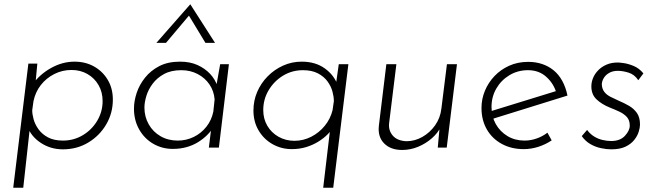

<svg xmlns="http://www.w3.org/2000/svg" viewBox="-20 -692 3084 900"><path d="M275 8Q217 8 171 -22.5Q125 -53 109 -99L122 -111L89 188H42L113 -394H155L143 -266L132 -295Q164 -342 218 -372.5Q272 -403 329 -403Q381 -403 421.5 -380Q462 -357 485.5 -317Q509 -277 509 -225Q509 -162 478 -109Q447 -56 394 -24Q341 8 275 8ZM275 -33Q326 -33 368.5 -58.5Q411 -84 436 -126.5Q461 -169 461 -218Q461 -260 442 -293Q423 -326 390 -345Q357 -364 315 -364Q272 -364 234.5 -345Q197 -326 171.5 -293.5Q146 -261 137 -218L131 -175Q131 -157 137.5 -133Q144 -109 160.5 -86Q177 -63 205 -48Q233 -33 275 -33Z M790 6Q740 6 698.5 -18Q657 -42 632.5 -85Q608 -128 608 -183Q608 -218 620.5 -256Q633 -294 659.5 -327.5Q686 -361 726.5 -382Q767 -403 824 -403Q870 -403 905 -387.5Q940 -372 964.5 -346Q989 -320 1000 -286L991 -272L1012 -391H1053L1006 0H959L973 -114L980 -96Q970 -78 951.5 -59.5Q933 -41 909 -26Q885 -11 855 -2.5Q825 6 790 6ZM813 -33Q853 -33 888 -50Q923 -67 947.5 -98Q972 -129 980 -169L986 -226Q983 -265 962 -296Q941 -327 906.5 -345Q872 -363 830 -363Q782 -363 749 -345Q716 -327 695.5 -299.5Q675 -272 666 -242Q657 -212 657 -188Q657 -145 677 -109.5Q697 -74 732.5 -53.5Q768 -33 813 -33ZM943 -491 860 -628 876 -631 758 -491H713L872 -672L988 -491Z M1348 7Q1299 7 1258 -16Q1217 -39 1192.5 -80Q1168 -121 1168 -174Q1168 -220 1185.5 -261Q1203 -302 1234.5 -334Q1266 -366 1307 -384.5Q1348 -403 1394 -403Q1459 -403 1503 -371Q1547 -339 1563 -292L1551 -271L1568 -391H1613L1542 188H1495L1531 -116L1547 -103Q1536 -83 1517 -63.5Q1498 -44 1472 -28Q1446 -12 1415 -2.5Q1384 7 1348 7ZM1360 -32Q1402 -32 1439 -51Q1476 -70 1502.5 -102.5Q1529 -135 1539 -176L1545 -218Q1545 -238 1538.5 -262.5Q1532 -287 1515.5 -310Q1499 -333 1470.5 -348Q1442 -363 1400 -363Q1349 -363 1307 -337.5Q1265 -312 1239.5 -269.5Q1214 -227 1214 -176Q1214 -135 1233 -102.5Q1252 -70 1285.5 -51Q1319 -32 1360 -32Z M1865 11Q1811 11 1780.5 -20Q1750 -51 1756 -103L1791 -391H1838L1804 -115Q1800 -81 1821 -56.5Q1842 -32 1885 -30Q1924 -30 1959.5 -50Q1995 -70 2019.5 -104.5Q2044 -139 2049 -183L2075 -391H2122L2074 0H2032L2042 -110L2047 -99Q2033 -69 2004.5 -44Q1976 -19 1940 -4Q1904 11 1865 11Z M2439 -33Q2468 -33 2496 -43Q2524 -53 2546 -70L2566 -34Q2538 -15 2504 -4Q2470 7 2435 7Q2377 7 2332 -17.5Q2287 -42 2262 -85.5Q2237 -129 2237 -186Q2237 -228 2253 -266.5Q2269 -305 2298 -335.5Q2327 -366 2367 -384Q2407 -402 2456 -402Q2491 -402 2521 -392Q2551 -382 2575 -362.5Q2599 -343 2615.5 -313Q2632 -283 2640 -244L2283 -133L2275 -169L2606 -271L2588 -257Q2575 -301 2540.5 -332Q2506 -363 2455 -363Q2407 -363 2368 -339.5Q2329 -316 2306.5 -277Q2284 -238 2284 -191Q2284 -146 2304 -110.5Q2324 -75 2359 -54Q2394 -33 2439 -33Z M2845 8Q2823 8 2797 2.5Q2771 -3 2747.5 -16.5Q2724 -30 2707 -54L2732 -83Q2746 -64 2764.5 -52.5Q2783 -41 2804 -36Q2825 -31 2845 -31Q2887 -31 2909.5 -55.5Q2932 -80 2932 -103Q2932 -129 2918 -144Q2904 -159 2882.5 -169Q2861 -179 2838 -188Q2801 -203 2776.5 -226Q2752 -249 2752 -287Q2752 -307 2760 -326.5Q2768 -346 2784 -362.5Q2800 -379 2823 -389Q2846 -399 2876 -399Q2884 -399 2905 -396Q2926 -393 2951 -382.5Q2976 -372 2996 -348L2972 -316Q2954 -343 2926.5 -351.5Q2899 -360 2876 -360Q2852 -360 2835 -350Q2818 -340 2809.5 -325Q2801 -310 2801 -296Q2802 -275 2813 -261Q2824 -247 2842 -238Q2860 -229 2880 -220Q2906 -209 2928.5 -196Q2951 -183 2965.5 -162.5Q2980 -142 2980 -108Q2980 -94 2974 -74.5Q2968 -55 2953 -36Q2938 -17 2912 -4.5Q2886 8 2845 8Z"/></svg>

Font: Josefin Sans Thin Light
Style: Italic
Weight: 300
Italic angle: -7°
Version: Version 2.000